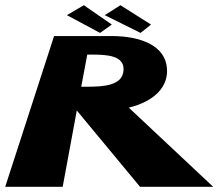

<svg xmlns="http://www.w3.org/2000/svg" viewBox="-43 -715 847 735"><path d="M164 -577 -23 0H197L251 -292L493 0H773L450 -303C545 -326 603 -381 596 -455C589 -539 498 -577 384 -577ZM268 -383 291 -506H308C365 -506 433 -503 430 -447C427 -386 351 -383 288 -383ZM385 -621 340 -589 213 -657 278 -695ZM535 -621 495 -589 358 -657 418 -695Z"/></svg>

Font: Hussar Milosc
Style: Bold
Weight: 700
Foundry: Cannot Into Space Fonts
Version: Version 1.02